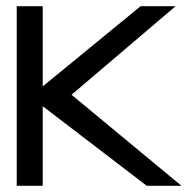

<svg xmlns="http://www.w3.org/2000/svg" viewBox="-20 -600 618 620"><path d="M34 0H118V-257L454 0H566L211 -294L547 -580H434L118 -321V-580H34Z"/></svg>

Font: Charger Sport
Style: DfBdExt
Weight: 400
Designer: Jasper
Foundry: Cannot Into Space Fonts
Version: Version 1.1